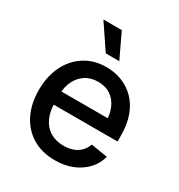

<svg xmlns="http://www.w3.org/2000/svg" viewBox="-180 -870 932 1002"><g transform="rotate(30 286.5 -369.5)"><path d="M297.9 11.7Q218.8 11.7 161.4 -23.2Q104 -58.1 73.2 -120.4Q42.5 -182.6 42.5 -265.1Q42.5 -347.2 73.2 -410.2Q104 -473.1 159.9 -508.8Q215.8 -544.4 289.6 -544.4Q339.4 -544.4 383.1 -527.6Q426.8 -510.7 460.4 -477.1Q494.1 -443.4 513.4 -392.1Q532.7 -340.8 532.7 -271.5V-236.8H97.7V-316.4H477.5L429.2 -290.5Q429.2 -340.3 413.1 -377.4Q397 -414.6 366 -435.5Q335 -456.5 290.5 -456.5Q245.6 -456.5 213.9 -435.3Q182.1 -414.1 165 -378.4Q147.9 -342.8 147.9 -298.3V-247.6Q147.9 -193.8 166.5 -155.3Q185.1 -116.7 219 -96.7Q252.9 -76.7 298.8 -76.7Q330.1 -76.7 355.2 -85.7Q380.4 -94.7 397.9 -112.5Q415.5 -130.4 424.3 -155.8L524.4 -139.6Q512.7 -94.7 481.2 -60.8Q449.7 -26.9 403.1 -7.6Q356.4 11.7 297.9 11.7ZM249.5 -604.5 150.4 -751.5H261.2L331.1 -604.5Z"/></g></svg>

Font: Inter 20pt Medium
Style: Regular
Weight: 500
Version: Version 4.001;git-66647c0bb